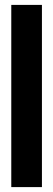

<svg xmlns="http://www.w3.org/2000/svg" viewBox="-20 -763 217 783"><path d="M26 0V-743H151V0Z"/></svg>

Font: Saira UltraCondensed Black
Style: Regular
Weight: 900
Width: 1
Designer: Hector Gatti with collaboration of the Omnibus-Type team
Foundry: Omnibus-Type
Version: Version 1.101